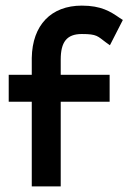

<svg xmlns="http://www.w3.org/2000/svg" viewBox="-20 -663 464 683"><path d="M93 -301V0H196V-301H370V-397H196V-451C196 -513 217 -542 271 -542C326 -542 327 -534 357 -512L371 -502L417 -592L406 -599C373 -622 340 -643 271 -643C162 -643 95 -574 93 -457V-397H11V-301Z"/></svg>

Font: Charger Pro
Style: BlkNar
Weight: 900
Designer: Jasper
Foundry: Cannot Into Space Fonts
Version: Version 1.09